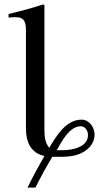

<svg xmlns="http://www.w3.org/2000/svg" viewBox="-20 -703 469 873"><path d="M182 -679 177 -683C125 -666 72 -652 19 -639V-623C29 -624 40 -625 50 -625C94 -625 98 -599 98 -561V-117C98 -59 120 -6 182 6C155 53 129 101 105 150H141C165 102 190 56 218 10H252C297 10 343 6 379 -26C398 -43 410 -65 410 -91C410 -124 386 -159 351 -159C280 -159 236 -85 204 -31C185 -53 182 -83 182 -111ZM238 -20C260 -59 296 -129 347 -129C368 -129 380 -108 380 -89C380 -33 307 -20 264 -20Z"/></svg>

Font: XITS Math
Style: Regular
Weight: 400
Designer: MicroPress Inc., with final additions and corrections provided by Coen Hoffman, Elsevier (retired)
Version: Version 1.108